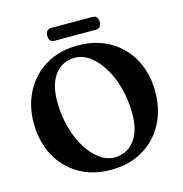

<svg xmlns="http://www.w3.org/2000/svg" viewBox="-124 -967 1045 1098"><g transform="rotate(-15 399.0 -418.0)"><path d="M397.5 -717.5Q506.5 -717.5 587.5 -670Q668.5 -622.5 713.2 -539.2Q758 -456 758 -348Q758 -242 713.8 -159Q669.5 -76 588.8 -28.5Q508 19 399.5 19Q290.5 19 209.8 -28.8Q129 -76.5 84.5 -160.5Q40 -244.5 40 -354.5Q40 -457.5 84 -539.8Q128 -622 208.2 -669.8Q288.5 -717.5 397.5 -717.5ZM598.5 -260Q598.5 -339.5 579.8 -410.5Q561 -481.5 528 -536.2Q495 -591 452.5 -622.5Q410 -654 362.5 -654Q288.5 -654 245 -596.8Q201.5 -539.5 201.5 -439Q201.5 -359 220.5 -287.5Q239.5 -216 272.5 -161.5Q305.5 -107 347.8 -75.8Q390 -44.5 436.5 -44.5Q510 -44.5 554.2 -100.8Q598.5 -157 598.5 -260ZM244 -815Q244 -853.5 279 -853.5H519.5Q554.5 -853.5 554.5 -815.5Q554.5 -777.5 519.5 -777.5H279Q244 -777.5 244 -815Z"/></g></svg>

Font: Fraunces 9pt Soft SemiBold
Style: Regular
Weight: 600
Version: Version 1.000;[b76b70a41]